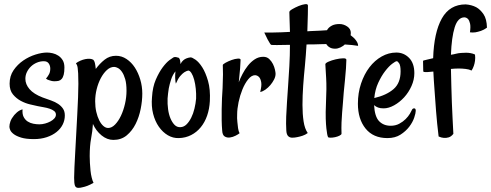

<svg xmlns="http://www.w3.org/2000/svg" viewBox="-20 -656 2371 927"><path d="M185.5 -185.5Q207 -177.7 226.6 -170.9Q246.1 -164.1 260.7 -154.3Q275.4 -144.5 284.2 -131.3Q293 -118.2 293 -98.6Q293 -75.2 282.7 -54.7Q272.5 -34.2 252.9 -18.6Q233.4 -2.9 205.6 6.3Q177.7 15.6 143.6 15.6Q105.5 15.6 82 8.3Q58.6 1 45.9 -8.8Q33.2 -18.6 29.3 -28.3Q25.4 -38.1 25.4 -43.9Q25.4 -55.7 30.3 -69.8Q35.2 -84 48.8 -100.6Q54.7 -107.4 61.5 -113.3Q75.2 -125 88.9 -127.9Q86.9 -105.5 94.2 -91.3Q101.6 -77.1 113.8 -69.3Q126 -61.5 141.1 -58.6Q156.2 -55.7 169.9 -55.7Q183.6 -55.7 197.8 -59.6Q211.9 -63.5 223.6 -69.8Q235.4 -76.2 242.7 -84.5Q250 -92.8 250 -102.5Q250 -113.3 241.2 -120.1Q232.4 -127 219.2 -131.3Q206.1 -135.7 190.9 -138.2Q175.8 -140.6 162.1 -143.6Q148.4 -146.5 125.5 -151.9Q102.5 -157.2 80.6 -168.9Q58.6 -180.7 42.5 -200.2Q26.4 -219.7 26.4 -252Q26.4 -289.1 45.4 -316.9Q64.5 -344.7 92.3 -363.8Q120.1 -382.8 151.4 -392.6Q182.6 -402.3 207 -402.3Q219.7 -402.3 234.4 -398.9Q249 -395.5 261.7 -387.2Q274.4 -378.9 282.7 -365.2Q291 -351.6 291 -330.1Q291 -308.6 287.6 -295.4Q284.2 -282.2 277.8 -274.9Q271.5 -267.6 262.7 -265.6Q253.9 -263.7 242.2 -263.7Q234.4 -263.7 227.5 -265.6Q221.7 -267.6 214.8 -269.5Q208 -271.5 202.1 -276.4Q211.9 -288.1 217.3 -298.8Q222.7 -309.6 222.7 -325.2Q222.7 -338.9 215.3 -349.6Q208 -360.4 191.4 -360.4Q173.8 -360.4 157.7 -353.5Q141.6 -346.7 129.4 -335Q117.2 -323.2 109.9 -308.1Q102.5 -293 102.5 -275.4Q102.5 -249 122.6 -225.6Q142.6 -202.1 185.5 -185.5Z M540 -386.7Q567.4 -386.7 590.8 -371.1Q614.3 -355.5 630.9 -330.1Q647.5 -304.7 657.2 -272Q667 -239.3 667 -204.1Q667 -168.9 659.2 -129.9Q651.4 -90.8 634.8 -57.6Q618.2 -24.4 591.8 -2.4Q565.4 19.5 527.3 19.5Q497.1 19.5 470.2 -2.4Q443.4 -24.4 428.7 -57.6Q426.8 -23.4 419.9 12.2Q413.1 47.9 413.1 97.7Q413.1 112.3 414.1 130.9Q415 149.4 417 168Q418.9 186.5 422.9 202.1Q426.8 217.8 431.6 226.6Q415 236.3 401.9 241.2Q388.7 246.1 378.9 248Q368.2 251 358.4 251Q345.7 251 341.8 240.2Q337.9 229.5 337.9 202.1Q337.9 184.6 339.4 151.9Q340.8 119.1 343.3 77.1Q345.7 35.2 348.1 -11.2Q350.6 -57.6 353 -102.5Q355.5 -147.5 356.9 -186Q358.4 -224.6 358.4 -251Q358.4 -283.2 357.4 -301.3Q356.4 -319.3 355 -328.6Q353.5 -337.9 351.6 -341.8Q349.6 -345.7 346.7 -350.6Q355.5 -357.4 367.7 -362.8Q379.9 -368.2 392.1 -370.6Q404.3 -373 414.6 -372.1Q424.8 -371.1 430.7 -367.2Q435.5 -362.3 438 -352.5Q440.4 -342.8 442.4 -323.2Q460.9 -348.6 484.9 -367.7Q508.8 -386.7 540 -386.7ZM502 -38.1Q519.5 -38.1 535.6 -54.7Q551.8 -71.3 564 -97.2Q576.2 -123 583.5 -154.8Q590.8 -186.5 590.8 -217.8Q590.8 -252 584.5 -273.9Q578.1 -295.9 568.8 -309.1Q559.6 -322.3 549.3 -327.6Q539.1 -333 531.2 -333Q512.7 -333 496.1 -317.9Q479.5 -302.7 466.8 -278.8Q454.1 -254.9 446.8 -225.6Q439.5 -196.3 439.5 -167Q439.5 -139.6 444.8 -116.2Q450.2 -92.8 459 -75.2Q467.8 -57.6 479 -47.9Q490.2 -38.1 502 -38.1Z M993.2 -168Q991.2 -129.9 980 -97.7Q968.8 -65.4 949.2 -41.5Q929.7 -17.6 902.8 -3.9Q876 9.8 843.8 10.7Q815.4 11.7 790.5 -2.9Q765.6 -17.6 747.1 -43.9Q728.5 -70.3 719.2 -106.9Q710 -143.6 713.9 -186.5Q716.8 -236.3 732.4 -272Q748 -307.6 765.6 -331.1Q783.2 -354.5 798.3 -365.7Q813.5 -377 817.4 -378.9Q824.2 -381.8 830.1 -380.4Q835.9 -378.9 842.8 -377Q844.7 -376 846.7 -372.1Q850.6 -365.2 851.6 -346.7Q856.4 -357.4 864.3 -364.3Q872.1 -371.1 879.9 -374Q889.6 -377.9 899.4 -378.9Q906.2 -379.9 923.3 -368.2Q940.4 -356.4 956.5 -331.1Q972.7 -305.7 984.4 -265.1Q996.1 -224.6 993.2 -168ZM926.8 -179.7Q927.7 -203.1 925.3 -227.1Q922.9 -251 917.5 -271Q912.1 -291 904.3 -303.2Q896.5 -315.4 888.7 -315.4Q879.9 -313.5 869.1 -306.6Q860.4 -300.8 849.6 -288.1Q838.9 -275.4 829.1 -252Q828.1 -254.9 827.1 -262.7Q826.2 -269.5 825.7 -280.8Q825.2 -292 827.1 -311.5Q813.5 -294.9 806.2 -272.5Q798.8 -250 794.9 -229.5Q791 -205.1 789.1 -180.7Q788.1 -154.3 791.5 -128.9Q794.9 -103.5 803.2 -84Q811.5 -64.5 823.2 -52.7Q835 -41 851.6 -42Q868.2 -43 880.9 -55.7Q893.6 -68.4 903.3 -87.9Q913.1 -107.4 918.9 -131.8Q924.8 -156.2 926.8 -179.7Z M1310.5 -299.8Q1310.5 -286.1 1303.2 -272Q1295.9 -257.8 1285.2 -245.1Q1274.4 -232.4 1261.2 -223.1Q1248 -213.9 1236.3 -211.9Q1244.1 -242.2 1241.2 -258.8Q1238.3 -275.4 1231.4 -283.2Q1223.6 -292 1211.9 -293Q1194.3 -293 1178.2 -272.9Q1162.1 -252.9 1150.4 -224.1Q1138.7 -195.3 1131.8 -162.6Q1125 -129.9 1125 -103.5Q1124 -85 1126 -67.4Q1127 -52.7 1129.4 -37.1Q1131.8 -21.5 1136.7 -12.7Q1130.9 -7.8 1117.7 -1Q1104.5 5.9 1090.3 7.8Q1076.2 9.8 1064.9 2.9Q1053.7 -3.9 1052.7 -26.4Q1050.8 -47.9 1050.3 -74.7Q1049.8 -101.6 1050.3 -128.4Q1050.8 -155.3 1051.8 -181.6Q1052.7 -208 1054.7 -230.5Q1056.6 -273.4 1056.6 -296.9Q1056.6 -320.3 1055.7 -341.8Q1055.7 -345.7 1068.8 -353Q1082 -360.4 1098.1 -366.2Q1114.3 -372.1 1127.9 -373Q1141.6 -374 1141.6 -367.2Q1141.6 -356.4 1139.2 -324.7Q1136.7 -293 1132.8 -258.8Q1139.6 -277.3 1150.9 -298.8Q1162.1 -320.3 1176.8 -338.9Q1191.4 -357.4 1210 -369.6Q1228.5 -381.8 1251 -381.8Q1268.6 -381.8 1279.8 -371.1Q1291 -360.4 1297.9 -346.7Q1304.7 -333 1307.6 -319.3Q1310.5 -305.7 1310.5 -299.8Z M1709 -434.6Q1698.2 -436.5 1680.2 -438.5Q1662.1 -440.4 1643.6 -441.4Q1622.1 -442.4 1597.7 -442.4Q1573.2 -444.3 1536.6 -442.9Q1500 -441.4 1460 -441.4Q1459 -416 1456.5 -389.6Q1454.1 -363.3 1452.1 -337.9Q1447.3 -291 1443.8 -242.2Q1440.4 -193.4 1440.4 -149.4Q1440.4 -105.5 1445.8 -69.8Q1451.2 -34.2 1465.8 -13.7Q1454.1 -4.9 1440.4 -0.5Q1426.8 3.9 1416 5.9Q1403.3 8.8 1390.6 8.8Q1378.9 8.8 1371.1 1Q1363.3 -6.8 1362.3 -26.4Q1360.4 -59.6 1361.8 -93.3Q1363.3 -127 1365.7 -164.1Q1368.2 -201.2 1371.1 -243.7Q1374 -286.1 1377 -336.9Q1379.9 -389.6 1379.9 -439.5Q1342.8 -438.5 1317.4 -438.5Q1292 -438.5 1289.1 -439.5Q1286.1 -441.4 1282.2 -448.2Q1278.3 -454.1 1272 -465.8Q1265.6 -477.5 1255.9 -499Q1274.4 -499 1296.4 -499Q1318.4 -499 1336.9 -500Q1358.4 -501 1379.9 -502Q1378.9 -517.6 1378.9 -535.2Q1377.9 -548.8 1377.9 -565.9Q1377.9 -583 1377 -597.7Q1377 -603.5 1391.1 -611.8Q1405.3 -620.1 1421.9 -627Q1438.5 -633.8 1452.6 -635.7Q1466.8 -637.7 1466.8 -628.9Q1466.8 -620.1 1466.3 -586.4Q1465.8 -552.7 1463.9 -504.9Q1473.6 -504.9 1478.5 -505.9Q1530.3 -507.8 1562 -510.3Q1593.8 -512.7 1614.3 -510.7Q1634.8 -508.8 1650.4 -501Q1666 -493.2 1685.5 -475.6Q1692.4 -469.7 1697.3 -462.9Q1702.1 -457 1705.6 -449.7Q1709 -442.4 1709 -434.6Z M1550.8 -345.7Q1550.8 -351.6 1566.4 -358.4Q1582 -365.2 1601.1 -369.6Q1620.1 -374 1636.2 -374.5Q1652.3 -375 1652.3 -367.2Q1652.3 -352.5 1650.4 -325.7Q1648.4 -298.8 1645.5 -269Q1642.6 -239.3 1639.6 -209.5Q1636.7 -179.7 1635.7 -159.2Q1633.8 -137.7 1631.8 -112.3Q1629.9 -90.8 1628.9 -64.5Q1627.9 -38.1 1628.9 -10.7Q1628.9 -5.9 1619.1 -1Q1609.4 3.9 1597.7 6.3Q1585.9 8.8 1575.2 8.8Q1564.5 8.8 1563.5 4.9Q1561.5 1 1559.6 -8.8Q1557.6 -18.6 1555.7 -36.6Q1553.7 -54.7 1552.7 -83.5Q1551.8 -112.3 1553.7 -153.3Q1557.6 -234.4 1554.7 -278.8Q1551.8 -323.2 1550.8 -345.7ZM1619.1 -540Q1638.7 -540 1656.2 -528.3Q1673.8 -516.6 1673.8 -497.1Q1673.8 -482.4 1666.5 -468.8Q1659.2 -455.1 1648.4 -444.3Q1637.7 -433.6 1624 -427.2Q1610.4 -420.9 1598.6 -420.9Q1583 -420.9 1573.2 -426.3Q1563.5 -431.6 1558.1 -439Q1552.7 -446.3 1550.8 -455.1Q1548.8 -463.9 1548.8 -471.7Q1548.8 -481.4 1551.8 -493.7Q1554.7 -505.9 1562.5 -516.1Q1570.3 -526.4 1584 -533.2Q1597.7 -540 1619.1 -540ZM1594.7 -449.2Q1600.6 -449.2 1607.9 -453.6Q1615.2 -458 1621.6 -463.9Q1627.9 -469.7 1632.3 -476.6Q1636.7 -483.4 1636.7 -488.3Q1636.7 -496.1 1628.9 -496.1Q1624 -496.1 1616.7 -492.2Q1609.4 -488.3 1602.5 -482.9Q1595.7 -477.5 1591.3 -471.2Q1586.9 -464.8 1586.9 -459Q1586.9 -449.2 1594.7 -449.2Z M1850.6 10.7Q1782.2 10.7 1745.1 -35.2Q1708 -81.1 1708 -155.3Q1708 -207 1723.1 -252.4Q1738.3 -297.9 1763.7 -331.1Q1789.1 -364.3 1822.8 -383.3Q1856.4 -402.3 1893.6 -402.3Q1929.7 -402.3 1955.1 -376.5Q1980.5 -350.6 1980.5 -302.7Q1980.5 -271.5 1966.8 -240.7Q1953.1 -210 1931.2 -186Q1909.2 -162.1 1882.8 -147.5Q1856.4 -132.8 1832 -132.8Q1816.4 -132.8 1805.7 -136.7Q1794.9 -140.6 1786.1 -148.4Q1789.1 -92.8 1810.5 -70.8Q1832 -48.8 1866.2 -48.8Q1889.6 -48.8 1907.7 -58.6Q1925.8 -68.4 1938.5 -81.1Q1951.2 -93.8 1959 -106.9Q1966.8 -120.1 1969.7 -127Q1972.7 -132.8 1980 -132.8Q1987.3 -132.8 1987.3 -121.1Q1987.3 -110.4 1980 -88.4Q1972.7 -66.4 1956.1 -44.4Q1939.5 -22.5 1913.6 -5.9Q1887.7 10.7 1850.6 10.7ZM1895.5 -360.4Q1889.6 -360.4 1873.5 -348.1Q1857.4 -335.9 1839.4 -312.5Q1821.3 -289.1 1806.2 -256.3Q1791 -223.6 1787.1 -182.6Q1845.7 -196.3 1879.9 -225.6Q1914.1 -254.9 1914.1 -311.5Q1914.1 -339.8 1907.2 -350.1Q1900.4 -360.4 1895.5 -360.4Z M2228.5 -634.8Q2256.8 -632.8 2279.3 -621.1Q2298.8 -610.4 2314.5 -587.4Q2330.1 -564.5 2331.1 -522.5Q2316.4 -511.7 2301.8 -506.8Q2287.1 -502 2275.4 -500Q2261.7 -498 2249 -500Q2252.9 -527.3 2249.5 -542Q2246.1 -556.6 2240.2 -563.5Q2233.4 -571.3 2222.7 -572.3Q2190.4 -572.3 2175.3 -523.9Q2160.2 -475.6 2157.2 -391.6Q2170.9 -393.6 2181.6 -396.5Q2192.4 -399.4 2206.1 -400.4Q2218.8 -401.4 2230.5 -401.4Q2241.2 -401.4 2252.4 -399.4Q2263.7 -397.5 2273.4 -392.6Q2275.4 -376 2273.4 -362.3Q2271.5 -348.6 2267.6 -337.9Q2263.7 -326.2 2256.8 -315.4Q2245.1 -321.3 2228 -323.2Q2210.9 -325.2 2195.3 -325.2Q2176.8 -325.2 2157.2 -323.2Q2158.2 -278.3 2159.2 -238.8Q2160.2 -199.2 2161.6 -161.6Q2163.1 -124 2165 -86.4Q2167 -48.8 2168.9 -9.8Q2158.2 3.9 2146 7.3Q2133.8 10.7 2123 9.8Q2110.4 8.8 2097.7 2.9Q2089.8 -61.5 2085.4 -118.7Q2081.1 -175.8 2078.1 -218.8Q2074.2 -268.6 2072.3 -310.5Q2055.7 -308.6 2044.4 -308.1Q2033.2 -307.6 2027.3 -308.6Q2023.4 -308.6 2023.4 -314.5L2022.5 -360.4Q2022.5 -364.3 2026.4 -364.3Q2033.2 -366.2 2044.4 -368.7Q2055.7 -371.1 2071.3 -375Q2075.2 -499 2113.3 -566.9Q2151.4 -634.8 2228.5 -634.8Z"/></svg>

Font: Rancho
Style: Regular
Weight: 400
Designer: Font Diner, Inc
Foundry: Font Diner, Inc
Version: Version 1.001